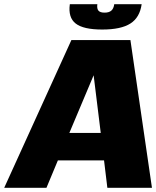

<svg xmlns="http://www.w3.org/2000/svg" viewBox="-20 -890 740 910"><path d="M490.2 0H488.8L473.1 -129.9H254.4L200.2 0H0L318.4 -700.2H598.1L700.2 0ZM423.8 -533.2 308.6 -259.8H457.5ZM651.4 -870.1Q642.6 -807.1 598.1 -778.6Q553.7 -750 464.4 -750Q375 -750 338.6 -778.6Q302.2 -807.1 311 -870.1H441.4Q438.5 -849.1 446.5 -839.6Q454.6 -830.1 475.6 -830.1Q496.6 -830.1 507.6 -839.6Q518.6 -849.1 521.5 -870.1Z"/></svg>

Font: Fivo Sans Heavy
Style: Regular
Weight: 900
Designer: Alexander Slobzheninov
Foundry: Alexander Slobzheninov
Version: 1.0